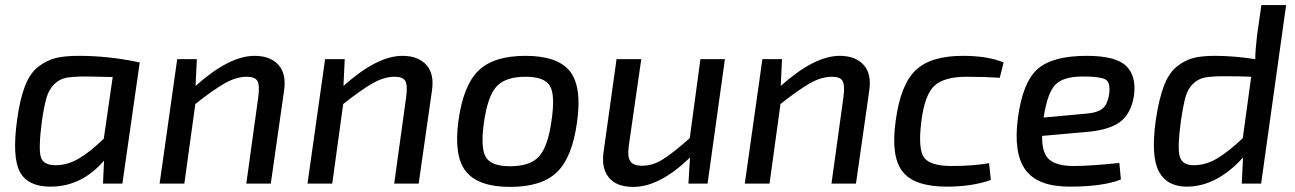

<svg xmlns="http://www.w3.org/2000/svg" viewBox="-20 -720 5080 753"><path d="M460 0H384L388 -90Q300 12 178 12Q89 12 58 -46Q27 -104 47 -250Q58 -331 78 -382.5Q98 -434 131 -459Q164 -484 199 -492.5Q234 -501 289 -501Q408 -501 528 -475ZM387 -176 422 -418Q330 -420 319 -420Q267 -420 240 -415Q213 -410 192.5 -389.5Q172 -369 162.5 -337Q153 -305 144 -243Q130 -134 140.5 -103Q151 -72 198 -72Q244 -72 288 -97.5Q332 -123 387 -176Z M752 -488 747 -383Q879 -501 978 -501Q1040 -501 1072 -465.5Q1104 -430 1094 -364L1042 0H946L993 -340Q999 -386 989.5 -402.5Q980 -419 948 -419Q907 -419 862.5 -394Q818 -369 746 -312L703 0H606L675 -488Z M1332 -488 1327 -383Q1459 -501 1558 -501Q1620 -501 1652 -465.5Q1684 -430 1674 -364L1622 0H1526L1573 -340Q1579 -386 1569.5 -402.5Q1560 -419 1528 -419Q1487 -419 1442.5 -394Q1398 -369 1326 -312L1283 0H1186L1255 -488Z M2041 -501Q2167 -501 2215 -440.5Q2263 -380 2243 -240Q2224 -102 2164 -44.5Q2104 13 1981 13Q1856 13 1807.5 -47.5Q1759 -108 1778 -247Q1797 -385 1856.5 -443Q1916 -501 2041 -501ZM2041 -419Q1964 -419 1928.5 -382Q1893 -345 1878 -240Q1864 -139 1885.5 -103.5Q1907 -68 1981 -68Q2059 -68 2094 -106.5Q2129 -145 2143 -247Q2158 -348 2136.5 -383.5Q2115 -419 2041 -419Z M2823 -488 2755 0H2680L2686 -102Q2567 13 2464 13Q2398 13 2368 -23.5Q2338 -60 2347 -123L2398 -488H2495L2446 -148Q2440 -105 2452 -87.5Q2464 -70 2498 -70Q2539 -70 2578 -94Q2617 -118 2685 -178L2727 -488Z M3047 -488 3042 -383Q3174 -501 3273 -501Q3335 -501 3367 -465.5Q3399 -430 3389 -364L3337 0H3241L3288 -340Q3294 -386 3284.5 -402.5Q3275 -419 3243 -419Q3202 -419 3157.5 -394Q3113 -369 3041 -312L2998 0H2901L2970 -488Z M3859 -80 3866 -14Q3791 12 3694 12Q3565 12 3519 -48Q3473 -108 3493 -248Q3512 -388 3571 -444.5Q3630 -501 3756 -501Q3854 -501 3916 -475L3901 -415Q3841 -419 3771 -419Q3683 -419 3644.5 -383.5Q3606 -348 3593 -241Q3580 -134 3604.5 -101.5Q3629 -69 3712 -69Q3797 -69 3859 -80Z M4370 -81 4376 -16Q4305 12 4175 12Q4050 12 4002 -53.5Q3954 -119 3972 -257Q3991 -398 4049.5 -449.5Q4108 -501 4242 -501Q4356 -501 4397 -461Q4438 -421 4427 -343Q4415 -272 4371 -240.5Q4327 -209 4236 -202L4067 -187Q4066 -118 4096 -93.5Q4126 -69 4190 -69Q4258 -69 4370 -81ZM4073 -259 4236 -274Q4282 -277 4303 -293.5Q4324 -310 4330 -351Q4336 -398 4314.5 -409Q4293 -420 4227 -420Q4151 -420 4119.5 -388.5Q4088 -357 4073 -259Z M5024 -700 4926 0H4850L4855 -102Q4751 12 4634 12Q4557 12 4525 -47.5Q4493 -107 4513 -250Q4525 -331 4544.5 -382.5Q4564 -434 4595.5 -459Q4627 -484 4660 -492.5Q4693 -501 4744 -501Q4819 -501 4903 -488Q4903 -522 4910 -581L4927 -700ZM4854 -178 4887 -419Q4842 -421 4782 -421Q4732 -421 4705.5 -416Q4679 -411 4658.5 -391Q4638 -371 4629 -338Q4620 -305 4611 -243Q4597 -139 4607 -105.5Q4617 -72 4662 -72Q4707 -72 4750 -96.5Q4793 -121 4854 -178Z"/></svg>

Font: Exo 2.0 Medium
Style: Italic
Weight: 500
Italic angle: -8°
Designer: Natanael Gama
Version: Version 1.001;PS 001.001;hotconv 1.0.70;makeotf.lib2.5.58329